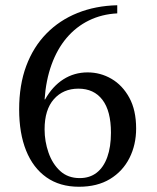

<svg xmlns="http://www.w3.org/2000/svg" viewBox="-20 -700 597 732"><path d="M281 12Q208 12 157 -24Q106 -60 79.5 -126Q53 -192 53 -283Q53 -376 80 -448.5Q107 -521 157 -572Q207 -623 275.5 -650.5Q344 -678 427 -680V-649Q368 -646 319 -622Q270 -598 234 -555.5Q198 -513 176.5 -453.5Q155 -394 150 -321H152Q180 -371 221.5 -397.5Q263 -424 314 -424Q363 -424 405 -399.5Q447 -375 473 -327.5Q499 -280 499 -210Q499 -148 473.5 -97.5Q448 -47 399.5 -17.5Q351 12 281 12ZM284 -21Q322 -21 348.5 -41.5Q375 -62 389 -101Q403 -140 403 -194Q403 -277 370.5 -319.5Q338 -362 279 -362Q221 -362 185.5 -322Q150 -282 150 -207Q150 -161 165 -118Q180 -75 209.5 -48Q239 -21 284 -21Z"/></svg>

Font: Frank Ruhl Libre
Style: Regular
Weight: 400
Designer: Yanek Iontef
Foundry: Fontef
Version: Version 6.004